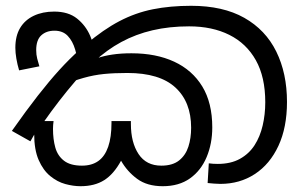

<svg xmlns="http://www.w3.org/2000/svg" viewBox="-20 -632 1047 663"><path d="M542 11Q488 11 453.5 -14.5Q419 -40 398 -77Q373 -31 340 -10Q307 11 258 11Q233 11 205.5 3.5Q178 -4 153.5 -24Q129 -44 113.5 -79.5Q98 -115 98 -170Q98 -181 99.5 -192.5Q101 -204 103 -214H165Q164 -207 163.5 -200.5Q163 -194 163 -187Q163 -151 171 -122.5Q179 -94 201 -77Q223 -60 263 -60Q297 -60 319.5 -76Q342 -92 353.5 -125Q365 -158 365 -208V-214H432V-204Q432 -140 458.5 -100Q485 -60 537 -60Q576 -60 598.5 -78Q621 -96 630.5 -125.5Q640 -155 640 -191Q640 -280 585.5 -330Q531 -380 420 -380Q374 -380 339 -376.5Q304 -373 268.5 -363Q233 -353 186 -334L283 -415Q296 -424 317 -431.5Q338 -439 367.5 -443.5Q397 -448 434 -448Q519 -448 581.5 -419Q644 -390 678.5 -333.5Q713 -277 713 -192Q713 -136 693.5 -89.5Q674 -43 636 -16Q598 11 542 11ZM741 3Q731 3 719 2Q707 1 697 0L701 -68Q708 -67 716 -66.5Q724 -66 732 -66Q777 -66 808.5 -83.5Q840 -101 859 -130.5Q878 -160 887 -198.5Q896 -237 896 -279Q896 -366 863.5 -424Q831 -482 772 -511.5Q713 -541 633 -541Q565 -541 507 -527.5Q449 -514 399 -487Q349 -460 305 -419L294 -410Q267 -383 239.5 -351Q212 -319 184.5 -283.5Q157 -248 129 -208L110 -188L85 -144L21 -180Q71 -251 110.5 -301.5Q150 -352 185 -390.5Q220 -429 256 -461L277 -479Q337 -530 392.5 -559Q448 -588 508 -600Q568 -612 640 -612Q750 -612 823.5 -570.5Q897 -529 934 -454Q971 -379 971 -280Q971 -192 941.5 -128.5Q912 -65 860 -31Q808 3 741 3ZM167 -592Q216 -592 246 -568Q276 -544 291.5 -508Q307 -472 310 -434L252 -398Q248 -432 239.5 -461Q231 -490 214 -508Q197 -526 168 -526Q140 -526 122.5 -510Q105 -494 105 -459Q105 -443 108.5 -429.5Q112 -416 116 -403L46 -389Q40 -409 36.5 -429.5Q33 -450 33 -467Q33 -508 49.5 -535.5Q66 -563 96.5 -577.5Q127 -592 167 -592Z"/></svg>

Font: usinhala25
Style: Book
Weight: 400
Designer: Jelle Bosma - Monotype Design Team
Foundry: Monotype Imaging Inc.
Version: Version 2.003